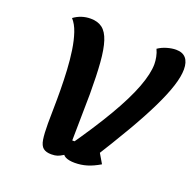

<svg xmlns="http://www.w3.org/2000/svg" viewBox="-127 -856 999 987"><g transform="rotate(20 372.5 -362.5)"><path d="M253 0Q224 0 208.5 -12.5Q193 -25 188 -56.5Q183 -88 183 -144Q183 -179 184 -226Q185 -273 184.5 -327Q184 -381 181 -435.5Q178 -490 170.5 -540.5Q163 -591 149.5 -631Q136 -671 114 -695Q155 -725 206 -725Q245 -725 270 -706Q295 -687 309 -644Q323 -601 328.5 -531Q334 -461 334 -359L330 -83L287 -104H387L318 -68Q413 -203 474 -307Q535 -411 564 -488Q593 -565 593 -617Q593 -634 589 -655Q585 -676 576 -695Q598 -710 624.5 -717.5Q651 -725 673 -725Q709 -725 727 -704Q745 -683 745 -643Q745 -605 728 -551.5Q711 -498 676 -425.5Q641 -353 586.5 -259.5Q532 -166 457 -47L463 -131L516 -41Q479 -19 447 -9.5Q415 0 381 0Q349 0 330 -9.5Q311 -19 307 -46L351 -42Q329 -28 314 -18.5Q299 -9 286 -4.5Q273 0 253 0Z"/></g></svg>

Font: Lemonada Medium
Style: Regular
Weight: 500
Designer: Mohamed Gaber (Arabic), Eduardo Tunni (Latin)
Foundry: Kief Type Foundry
Version: Version 4.004; ttfautohint (v1.8.2)